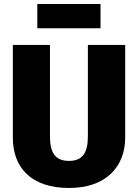

<svg xmlns="http://www.w3.org/2000/svg" viewBox="-20 -919 687 957"><path d="M481 -778V-899H166V-778ZM604 -695H418V-239C418 -157 391 -117 324 -117C256 -117 229 -157 229 -239V-695H44V-233C44 -84 135 18 324 18C512 18 604 -92 604 -233Z"/></svg>

Font: Fira Sans ExtraBold
Style: Regular
Weight: 800
Designer: bBox Type GmbH & Carrois Corporate GbR & Edenspiekermann AG
Foundry: bBox Type GmbH & Carrois Corporate GbR & Edenspiekermann AG
Version: Version 4.300;PS 004.300;hotconv 1.0.88;makeotf.lib2.5.64775